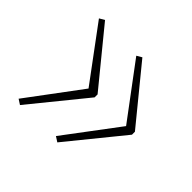

<svg xmlns="http://www.w3.org/2000/svg" viewBox="-104 -579 600 600"><g transform="rotate(45 196.0 -279.0)"><path d="M361 -273V-286L213 -467L196 -457L329 -279L196 -102L213 -91ZM196 -273V-286L48 -467L31 -457L163 -279L31 -102L48 -91Z"/></g></svg>

Font: Noto Sans Georgian SemiCondensed Thin
Style: Regular
Weight: 100
Width: 4
Designer: Monotype Design Team, Akaki Razmadze
Foundry: Google LLC
Version: Version 2.005